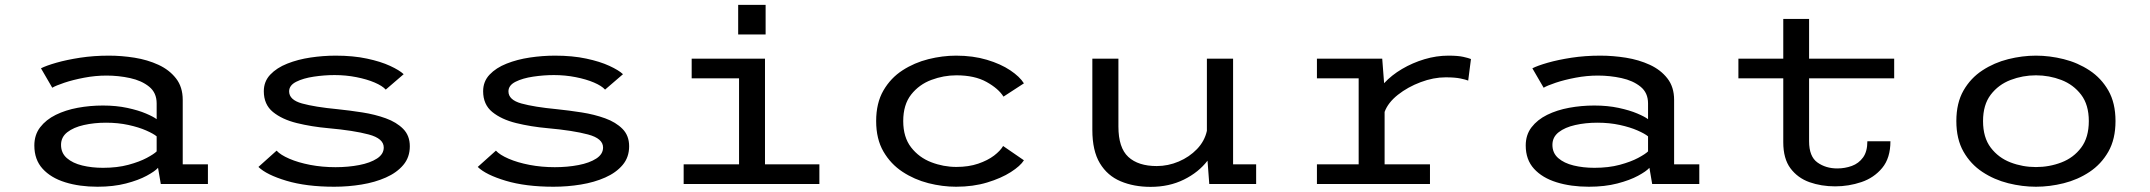

<svg xmlns="http://www.w3.org/2000/svg" viewBox="-20 -734 8578 766"><path d="M369 11Q297 11 240 -6.8Q183 -24.5 150 -60.8Q117 -97 117 -153.5Q117 -196 140.2 -226.2Q163.5 -256.5 202.5 -275.8Q241.5 -295 290.2 -304Q339 -313 390.5 -313Q444 -313 488 -303.5Q532 -294 562 -281.2Q592 -268.5 605 -258.5V-321.5Q605 -364 575 -388.2Q545 -412.5 499 -422.5Q453 -432.5 405 -432.5Q360.5 -432.5 315.8 -424Q271 -415.5 236.8 -404Q202.5 -392.5 188.5 -384L143.5 -461.5Q164 -472 205 -483.8Q246 -495.5 300 -503.8Q354 -512 414.5 -512Q465 -512 516.8 -503.8Q568.5 -495.5 612 -475.5Q655.5 -455.5 682.2 -421.2Q709 -387 709 -335.5V-78.5H809.5V0H621.5L610.5 -64.5Q598 -50.5 565.2 -32.8Q532.5 -15 482.5 -2Q432.5 11 369 11ZM391 -64.5Q448 -64.5 492.2 -76.5Q536.5 -88.5 565.5 -104Q594.5 -119.5 605 -130V-190Q592.5 -200.5 563 -213.5Q533.5 -226.5 492.2 -235.5Q451 -244.5 403 -244.5Q355.5 -244.5 314.5 -235.2Q273.5 -226 248.5 -206.5Q223.5 -187 223.5 -156Q223.5 -123.5 246.8 -103.2Q270 -83 308 -73.8Q346 -64.5 391 -64.5Z M1313.5 11Q1202 11 1122.8 -12.8Q1043.5 -36.5 1011 -68L1083.5 -133Q1099 -116 1134.2 -100.8Q1169.5 -85.5 1217.5 -76.2Q1265.5 -67 1318.5 -67Q1369 -67 1413 -75.5Q1457 -84 1484 -101.5Q1511 -119 1511 -145.5Q1511 -181.5 1451 -197.5Q1391 -213.5 1290.5 -222.5Q1223 -228.5 1164.2 -243Q1105.5 -257.5 1069 -287.2Q1032.5 -317 1032.5 -370Q1032.5 -409 1058.2 -436.2Q1084 -463.5 1126.2 -480.2Q1168.5 -497 1219 -504.5Q1269.5 -512 1319 -512Q1389 -512 1444 -500.2Q1499 -488.5 1536.2 -471.2Q1573.5 -454 1590.5 -438L1519 -376.5Q1505.5 -391.5 1474.5 -404.8Q1443.5 -418 1401.8 -426.2Q1360 -434.5 1315 -434.5Q1274 -434.5 1232 -428.2Q1190 -422 1161.8 -407.8Q1133.5 -393.5 1133.5 -369.5Q1133.5 -335.5 1185 -321.2Q1236.5 -307 1325.5 -298.5Q1374.5 -293.5 1425.5 -285.5Q1476.5 -277.5 1519.2 -262Q1562 -246.5 1588.5 -219.8Q1615 -193 1615 -150.5Q1615 -106.5 1589 -75.8Q1563 -45 1519.5 -25.8Q1476 -6.5 1422.5 2.2Q1369 11 1313.5 11Z M2188.5 11Q2077 11 1997.8 -12.8Q1918.5 -36.5 1886 -68L1958.5 -133Q1974 -116 2009.2 -100.8Q2044.5 -85.5 2092.5 -76.2Q2140.5 -67 2193.5 -67Q2244 -67 2288 -75.5Q2332 -84 2359 -101.5Q2386 -119 2386 -145.5Q2386 -181.5 2326 -197.5Q2266 -213.5 2165.5 -222.5Q2098 -228.5 2039.2 -243Q1980.5 -257.5 1944 -287.2Q1907.5 -317 1907.5 -370Q1907.5 -409 1933.2 -436.2Q1959 -463.5 2001.2 -480.2Q2043.5 -497 2094 -504.5Q2144.5 -512 2194 -512Q2264 -512 2319 -500.2Q2374 -488.5 2411.2 -471.2Q2448.5 -454 2465.5 -438L2394 -376.5Q2380.5 -391.5 2349.5 -404.8Q2318.5 -418 2276.8 -426.2Q2235 -434.5 2190 -434.5Q2149 -434.5 2107 -428.2Q2065 -422 2036.8 -407.8Q2008.5 -393.5 2008.5 -369.5Q2008.5 -335.5 2060 -321.2Q2111.5 -307 2200.5 -298.5Q2249.5 -293.5 2300.5 -285.5Q2351.5 -277.5 2394.2 -262Q2437 -246.5 2463.5 -219.8Q2490 -193 2490 -150.5Q2490 -106.5 2464 -75.8Q2438 -45 2394.5 -25.8Q2351 -6.5 2297.5 2.2Q2244 11 2188.5 11Z M2925 -714.5H3034.5V-596.5H2925ZM2707.5 0V-78.5H2928.5V-421.5H2739.5V-500H3032V-78.5H3249V0Z M3794.5 11Q3740 11 3684 -3.2Q3628 -17.5 3580.8 -48.5Q3533.5 -79.5 3504.5 -129.5Q3475.5 -179.5 3475.5 -251Q3475.5 -323 3504.5 -373Q3533.5 -423 3580.8 -453.5Q3628 -484 3684 -498Q3740 -512 3794.5 -512Q3862 -512 3917.2 -495.5Q3972.5 -479 4010.5 -453.5Q4048.5 -428 4065 -401.5L3983.5 -348.5Q3963.5 -380.5 3916 -407Q3868.5 -433.5 3795.5 -433.5Q3744.5 -433.5 3695.8 -415.2Q3647 -397 3615.2 -356.8Q3583.5 -316.5 3583.5 -251Q3583.5 -186.5 3615 -146Q3646.5 -105.5 3695.2 -86.8Q3744 -68 3795.5 -68Q3844.5 -68 3882.5 -81Q3920.5 -94 3945.8 -113.2Q3971 -132.5 3982 -151.5L4065 -94.5Q4051 -72 4012.8 -47.5Q3974.5 -23 3918.5 -6Q3862.5 11 3794.5 11Z M4570.5 11.5Q4503.5 11.5 4450.8 -10.8Q4398 -33 4368 -82.8Q4338 -132.5 4338 -215.5V-500H4442V-229Q4442 -144.5 4481.5 -108Q4521 -71.5 4595 -71.5Q4640 -71.5 4682.5 -89.5Q4725 -107.5 4755.5 -139.2Q4786 -171 4795 -212V-500H4899.5V-78.5H4991.5V0H4804.5L4797.5 -93Q4762 -46.5 4703.2 -17.5Q4644.5 11.5 4570.5 11.5Z M5234 0V-78.5H5400.5V-421.5H5234V-500H5494.5L5502 -402Q5531.5 -434 5573.5 -458.8Q5615.5 -483.5 5663.2 -497.8Q5711 -512 5758 -512Q5796.5 -512 5817.8 -507.2Q5839 -502.5 5848.5 -498.5L5837.5 -412.5Q5828 -416.5 5806 -421Q5784 -425.5 5747.5 -425.5Q5699 -425.5 5647.8 -406.2Q5596.5 -387 5557 -355.8Q5517.5 -324.5 5504 -287.5V-78.5H5685V0Z M6319 11Q6247 11 6190 -6.8Q6133 -24.5 6100 -60.8Q6067 -97 6067 -153.5Q6067 -196 6090.2 -226.2Q6113.5 -256.5 6152.5 -275.8Q6191.5 -295 6240.2 -304Q6289 -313 6340.5 -313Q6394 -313 6438 -303.5Q6482 -294 6512 -281.2Q6542 -268.5 6555 -258.5V-321.5Q6555 -364 6525 -388.2Q6495 -412.5 6449 -422.5Q6403 -432.5 6355 -432.5Q6310.5 -432.5 6265.8 -424Q6221 -415.5 6186.8 -404Q6152.5 -392.5 6138.5 -384L6093.5 -461.5Q6114 -472 6155 -483.8Q6196 -495.5 6250 -503.8Q6304 -512 6364.5 -512Q6415 -512 6466.8 -503.8Q6518.5 -495.5 6562 -475.5Q6605.5 -455.5 6632.2 -421.2Q6659 -387 6659 -335.5V-78.5H6759.5V0H6571.5L6560.5 -64.5Q6548 -50.5 6515.2 -32.8Q6482.5 -15 6432.5 -2Q6382.5 11 6319 11ZM6341 -64.5Q6398 -64.5 6442.2 -76.5Q6486.5 -88.5 6515.5 -104Q6544.5 -119.5 6555 -130V-190Q6542.5 -200.5 6513 -213.5Q6483.5 -226.5 6442.2 -235.5Q6401 -244.5 6353 -244.5Q6305.5 -244.5 6264.5 -235.2Q6223.5 -226 6198.5 -206.5Q6173.5 -187 6173.5 -156Q6173.5 -123.5 6196.8 -103.2Q6220 -83 6258 -73.8Q6296 -64.5 6341 -64.5Z M7094.5 -166.5V-421.5H6915.5V-500H7094.5V-658.5H7197.5V-500H7537V-421.5H7197.5V-170.5Q7197.5 -109.5 7230.8 -85.8Q7264 -62 7310 -62Q7340.5 -62 7368 -72Q7395.5 -82 7412.8 -105.8Q7430 -129.5 7430 -170.5H7522Q7522 -103.5 7489.2 -64Q7456.5 -24.5 7406 -7.5Q7355.5 9.5 7301.5 9.5Q7246 9.5 7199 -7.2Q7152 -24 7123.2 -62.5Q7094.5 -101 7094.5 -166.5Z M8102.5 11Q8048 11 7992 -3Q7936 -17 7889 -48Q7842 -79 7813.5 -129Q7785 -179 7785 -251Q7785 -323 7813.5 -372.8Q7842 -422.5 7889 -453.2Q7936 -484 7992 -498Q8048 -512 8102.5 -512Q8157.5 -512 8213.5 -498Q8269.5 -484 8316.2 -453.2Q8363 -422.5 8391.5 -372.8Q8420 -323 8420 -251Q8420 -179 8391.5 -129Q8363 -79 8316.2 -48Q8269.5 -17 8213.5 -3Q8157.5 11 8102.5 11ZM8102.5 -67.5Q8156 -67.5 8204.2 -86Q8252.5 -104.5 8283 -145Q8313.5 -185.5 8313.5 -251Q8313.5 -316 8282.8 -356.2Q8252 -396.5 8203.8 -415Q8155.5 -433.5 8102.5 -433.5Q8050 -433.5 8001.5 -415Q7953 -396.5 7922.2 -356.2Q7891.5 -316 7891.5 -251Q7891.5 -185.5 7922.2 -145Q7953 -104.5 8001.2 -86Q8049.5 -67.5 8102.5 -67.5Z"/></svg>

Font: Trispace SemiExpanded
Style: Regular
Weight: 400
Width: 6
Designer: Tyler Finck
Foundry: Etcetera Type Company
Version: Version 1.210; ttfautohint (v1.8.3)